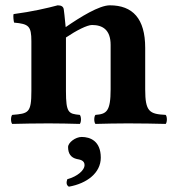

<svg xmlns="http://www.w3.org/2000/svg" viewBox="-20 -464 656 722"><path d="M228 -122V-323C268 -350 308 -370 326 -370C366 -370 396 -352 396 -295V-128C396 -44 380 -35 339 -32C333 -26 333 -4 339 2C381 1 413 0 461 0C516 0 560 1 603 2C609 -4 609 -26 603 -32C542 -35 526 -44 526 -128V-284C526 -394 479 -444 393 -444C353 -444 282 -400 227 -362C224 -397 220 -427 220 -427C219 -439 211 -444 197 -444C160 -434 100 -420 31 -411C29 -405 31 -385 33 -379C88 -374 98 -366 98 -309V-122C98 -39 87 -37 26 -32C20 -26 20 -4 26 2C68 1 110 0 163 0C209 0 237 1 280 2C286 -4 286 -26 280 -32C238 -36 228 -39 228 -122ZM287 51C264 51 236 72 236 89C236 114 247 129 269 134C277 136 298 137 298 157C298 175 273 199 233 210C229 222 229 232 239 238C307 226 359 186 359 129C359 66 319 51 287 51Z"/></svg>

Font: Libertinus Serif
Style: Bold
Weight: 700
Designer: Philipp H. Poll, Khaled Hosny
Foundry: Caleb Maclennan
Version: Version 7.050;RELEASE